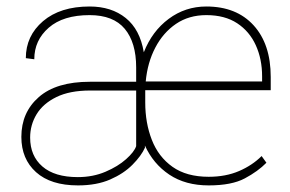

<svg xmlns="http://www.w3.org/2000/svg" viewBox="-20 -558 887 588"><path d="M619.1 9.8Q547.9 9.8 498.5 -23.2Q449.2 -56.2 423.8 -112.3V-106.4H424.3Q412.6 -80.6 385.7 -53.5Q358.9 -26.4 317.4 -8.3Q275.9 9.8 218.8 9.8Q135.3 9.8 90.3 -30.8Q45.4 -71.3 45.4 -138.7Q45.4 -213.9 98.9 -260.7Q152.3 -307.6 255.4 -307.6H397V-351.6Q397 -427.7 362.1 -469.7Q327.1 -511.7 254.4 -511.7Q173.3 -511.7 129.2 -473.1Q85 -434.6 85 -376.5L59.1 -379.9Q59.1 -448.2 111.8 -493.2Q164.6 -538.1 254.4 -538.1Q321.3 -538.1 365 -502.9Q408.7 -467.8 420.4 -397.9Q445.8 -462.4 496.6 -500.2Q547.4 -538.1 611.8 -538.1Q704.1 -538.1 756.6 -480.5Q809.1 -422.9 809.1 -322.3V-281.7H424.8Q424.8 -278.8 424.8 -275.4V-244.1Q424.8 -181.2 445.1 -129.4Q465.3 -77.6 508.3 -47.1Q551.3 -16.6 619.1 -16.6Q671.4 -16.6 712.2 -34.2Q752.9 -51.8 781.2 -80.1L795.9 -59.6Q770 -33.2 729.7 -11.7Q689.5 9.8 619.1 9.8ZM611.8 -511.7Q558.6 -511.7 519 -484.9Q479.5 -458 455.6 -412.1Q431.6 -366.2 426.3 -308.6H782.7V-324.2Q782.7 -377 763.4 -419.4Q744.1 -461.9 706.3 -486.8Q668.5 -511.7 611.8 -511.7ZM218.3 -15.6Q264.6 -15.6 303 -32Q341.3 -48.3 366.2 -70.6Q391.1 -92.8 397 -110.4V-280.8H256.3Q193.4 -280.8 152.6 -260.7Q111.8 -240.7 92 -208Q72.3 -175.3 72.3 -136.7Q72.3 -80.6 109.9 -48.1Q147.5 -15.6 218.3 -15.6Z"/></svg>

Font: Vazirmatn RD UI Thin
Style: Regular
Weight: 100
Designer: Saber Rastikerdar
Foundry: Saber Rastikerdar
Version: Version 33.003